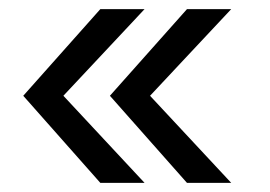

<svg xmlns="http://www.w3.org/2000/svg" viewBox="-20 -465 593 421"><path d="M390 -64 221 -255 390 -445H487L309 -255L487 -64ZM200 -64 31 -255 200 -445H297L119 -255L297 -64Z"/></svg>

Font: Maven Pro
Style: Regular
Weight: 400
Designer: Joe Prince
Foundry: Joe Prince
Version: Version 2.103